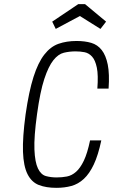

<svg xmlns="http://www.w3.org/2000/svg" viewBox="-20 -893 544 923"><path d="M413 -218Q400 -156 383 -120.5Q366 -85 345.5 -67Q325 -49 301.5 -44.5Q278 -40 252 -40Q225 -40 201 -46.5Q177 -53 162.5 -83Q148 -113 145.5 -174Q143 -235 158 -344Q173 -453 193 -513.5Q213 -574 236.5 -603.5Q260 -633 287 -639.5Q314 -646 343 -646Q366 -646 386.5 -642Q407 -638 422.5 -621Q438 -604 445.5 -568Q453 -532 448 -467H502Q507 -538 498 -582.5Q489 -627 469 -652.5Q449 -678 418.5 -687Q388 -696 348 -696Q300 -696 261.5 -682.5Q223 -669 193 -630.5Q163 -592 141 -523Q119 -454 103 -343Q88 -232 90.5 -163Q93 -94 112.5 -55.5Q132 -17 167 -3.5Q202 10 251 10Q290 10 323 1Q356 -8 383 -33Q410 -58 431 -102.5Q452 -147 467 -218ZM356 -873 231 -789 248 -754 364 -816 463 -754 490 -789 389 -873Z"/></svg>

Font: Secuela Light
Style: Italic
Weight: 300
Italic angle: -8°
Designer: Fernando Haro
Foundry: deFharo
Version: Version 1.708